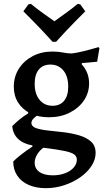

<svg xmlns="http://www.w3.org/2000/svg" viewBox="-20 -740 548 1002"><path d="M219 242Q168 242 129.5 225Q91 208 70 176.5Q49 145 49 103Q62 89 89.5 67.5Q117 46 149 25V19Q100 10 73.5 -16Q47 -42 44 -82Q62 -100 82.5 -117Q103 -134 127 -148V-166L191 -148Q166 -133 155 -121.5Q144 -110 144 -99Q144 -80 168 -71.5Q192 -63 230 -59Q268 -55 311 -50Q354 -45 392 -34Q430 -23 454.5 -1.5Q479 20 479 58Q479 93 457.5 126Q436 159 399 185Q362 211 315.5 226.5Q269 242 219 242ZM256 175Q290 175 318.5 164.5Q347 154 364 135Q381 116 381 94Q381 77 368 66.5Q355 56 317.5 48Q280 40 206 31Q184 48 172.5 68.5Q161 89 161 109Q161 140 186 157.5Q211 175 256 175ZM254 -188Q293 -188 314.5 -214Q336 -240 336 -288Q336 -342 310.5 -372.5Q285 -403 243 -403Q204 -403 182.5 -377Q161 -351 161 -302Q161 -250 186.5 -219Q212 -188 254 -188ZM235 -128Q180 -128 139 -148Q98 -168 75 -204Q52 -240 52 -287Q52 -340 78.5 -381.5Q105 -423 150.5 -447Q196 -471 253 -471Q284 -471 308.5 -466Q333 -461 354 -461Q375 -463 412.5 -472Q450 -481 494 -494L499 -489L487 -418Q467 -416 446 -414Q425 -412 409 -411L405 -406Q445 -363 445 -305Q445 -255 417.5 -215Q390 -175 342.5 -151.5Q295 -128 235 -128ZM254 -522Q254 -522 241 -536.5Q228 -551 205.5 -575Q183 -599 156 -626.5Q129 -654 102 -681L128 -717L141 -720Q176 -691 209.5 -667.5Q243 -644 264 -629Q284 -644 318 -668Q352 -692 386 -720L399 -717L425 -681Q398 -654 371 -626.5Q344 -599 321.5 -575Q299 -551 286 -536.5Q273 -522 273 -522Z"/></svg>

Font: Alegreya SemiBold
Style: Regular
Weight: 600
Designer: Juan Pablo del Peral
Foundry: Huerta Tipografica
Version: Version 2.009